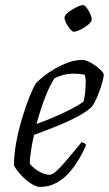

<svg xmlns="http://www.w3.org/2000/svg" viewBox="-20 -736 429 756"><path d="M137 0Q127 0 113 -7Q99 -14 84.5 -26Q70 -38 57 -53Q44 -68 35 -84Q35 -129 44.5 -178.5Q54 -228 68 -274Q82 -320 96.5 -356Q111 -392 122 -409Q131 -419 150.5 -434.5Q170 -450 195.5 -465Q221 -480 249 -490Q277 -500 304 -500Q318 -500 337.5 -489Q357 -478 372.5 -464Q388 -450 389 -441Q386 -420 378 -395.5Q370 -371 360.5 -349.5Q351 -328 342 -316Q324 -298 288 -278.5Q252 -259 206.5 -240.5Q161 -222 114 -205Q107 -175 102.5 -145.5Q98 -116 97 -93Q103 -83 116 -72.5Q129 -62 145 -55Q161 -48 175 -48Q184 -48 195.5 -57Q207 -66 222.5 -83Q238 -100 257.5 -123.5Q277 -147 301 -176Q308 -175 312.5 -172Q317 -169 319 -164Q308 -139 291.5 -110.5Q275 -82 253 -57Q231 -32 202 -16Q173 0 137 0ZM124 -248Q155 -259 190.5 -274Q226 -289 258 -305.5Q290 -322 309 -336Q311 -343 312.5 -353.5Q314 -364 315 -370Q317 -390 317.5 -409.5Q318 -429 313 -442Q302 -444 291 -445Q280 -446 272 -446Q247 -446 228 -440.5Q209 -435 195 -428Q177 -402 158 -353.5Q139 -305 124 -248ZM271 -611Q265 -611 256 -621.5Q247 -632 240.5 -645Q234 -658 234 -667Q234 -674 243 -682.5Q252 -691 264.5 -698.5Q277 -706 288.5 -711Q300 -716 306 -716Q313 -716 321 -705.5Q329 -695 335 -682Q341 -669 341 -659Q341 -652 333 -644Q325 -636 313 -628.5Q301 -621 289.5 -616Q278 -611 271 -611Z"/></svg>

Font: Texturina 12pt Thin
Style: Italic
Weight: 250
Italic angle: -11°
Designer: Guillermo Torres Carreño
Foundry: Omnibus-Type
Version: Version 1.002